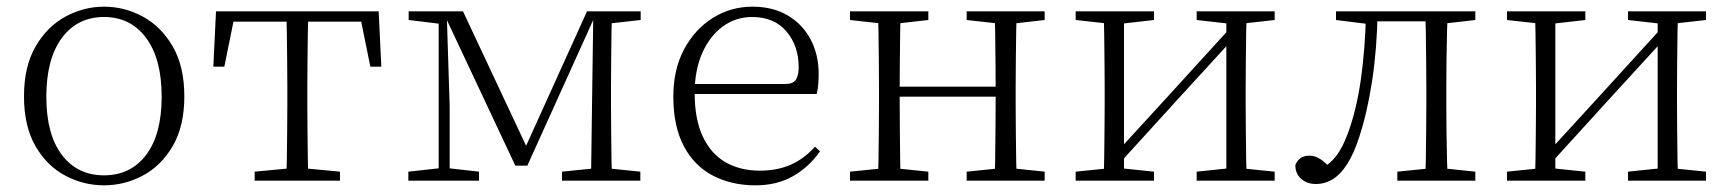

<svg xmlns="http://www.w3.org/2000/svg" viewBox="-20 -542 5185 576"><path d="M292 14Q231 14 176 -15Q121 -44 86.5 -103.5Q52 -163 52 -253Q52 -343 87 -403Q122 -463 177 -492.5Q232 -522 292 -522Q353 -522 408 -492.5Q463 -463 498 -403Q533 -343 533 -253Q533 -163 498 -103.5Q463 -44 408 -15Q353 14 292 14ZM292 -16Q372 -16 418.5 -77.5Q465 -139 465 -252Q465 -365 418.5 -428Q372 -491 292 -491Q212 -491 165.5 -428Q119 -365 119 -252Q119 -139 165.5 -77.5Q212 -16 292 -16Z M620 -342 628 -508H1116L1124 -342H1091L1058 -505L1091 -477H653L686 -505L653 -342ZM744 0V-27L860 -38H884L1000 -27V0ZM839 0Q840 -24 840.5 -64.5Q841 -105 841.5 -148.5Q842 -192 842 -226V-283Q842 -316 841.5 -359.5Q841 -403 840.5 -443.5Q840 -484 839 -508H905Q904 -484 903.5 -443.5Q903 -403 902.5 -359.5Q902 -316 902 -283V-226Q902 -192 902.5 -148.5Q903 -105 903.5 -64.5Q904 -24 905 0Z M1526 -45 1314 -496H1310V-508H1369L1568 -84H1549L1741 -508H1772V-496H1766L1562 -45ZM1753 0 1756 -223 1760 -508H1816Q1815 -484 1814.5 -443.5Q1814 -403 1813.5 -359.5Q1813 -316 1813 -283V-226Q1813 -192 1813.5 -148.5Q1814 -105 1814.5 -64.5Q1815 -24 1816 0ZM1205 0V-27L1305 -38H1320L1417 -27V0ZM1666 0V-27L1774 -38H1794L1901 -27V0ZM1206 -482V-508H1317V-470H1305ZM1296 0V-508H1320L1329 -224V0ZM1781 -470V-508H1902V-482L1795 -470Z M2246 14Q2175 14 2119 -15Q2063 -44 2031.5 -103.5Q2000 -163 2000 -252Q2000 -334 2032.5 -394.5Q2065 -455 2119 -488.5Q2173 -522 2237 -522Q2299 -522 2343.5 -495.5Q2388 -469 2412 -423.5Q2436 -378 2436 -320Q2436 -283 2430 -260H2030V-290H2335Q2359 -290 2367.5 -302.5Q2376 -315 2376 -341Q2376 -404 2339.5 -447.5Q2303 -491 2236 -491Q2188 -491 2149 -463Q2110 -435 2087 -383.5Q2064 -332 2064 -263Q2064 -183 2089 -131Q2114 -79 2158 -54.5Q2202 -30 2259 -30Q2312 -30 2352.5 -48Q2393 -66 2425 -102L2440 -88Q2407 -41 2359 -13.5Q2311 14 2246 14Z M2614 0Q2615 -24 2615.5 -64.5Q2616 -105 2616.5 -148.5Q2617 -192 2617 -226V-283Q2617 -316 2616.5 -359.5Q2616 -403 2615.5 -443.5Q2615 -484 2614 -508H2682Q2681 -484 2680.5 -443Q2680 -402 2679.5 -357Q2679 -312 2679 -275V-256Q2679 -207 2679.5 -157Q2680 -107 2680.5 -65.5Q2681 -24 2682 0ZM2963 0Q2965 -24 2965.5 -65.5Q2966 -107 2966.5 -157Q2967 -207 2967 -256V-275Q2967 -312 2966.5 -357Q2966 -402 2965.5 -443Q2965 -484 2963 -508H3030Q3029 -484 3028.5 -443.5Q3028 -403 3027.5 -359.5Q3027 -316 3027 -283V-226Q3027 -192 3027.5 -148.5Q3028 -105 3028.5 -64.5Q3029 -24 3030 0ZM2530 0V-27L2639 -38H2659L2765 -27V0ZM2530 -482V-508H2765V-482L2659 -470H2639ZM2880 0V-27L2988 -38H3009L3114 -27V0ZM2880 -482V-508H3114V-482L3009 -470H2988ZM2647 -252V-282H2997V-252Z M3207 0V-27L3315 -38H3336L3442 -27V0ZM3570 0V-27L3675 -38H3696L3804 -27V0ZM3291 0Q3292 -24 3292.5 -64.5Q3293 -105 3293.5 -148.5Q3294 -192 3294 -226V-283Q3294 -316 3293.5 -359.5Q3293 -403 3292.5 -443.5Q3292 -484 3291 -508H3352V0ZM3332 -45 3302 -61H3308L3492 -262L3677 -465L3705 -447H3699L3515 -246ZM3659 0V-508H3720Q3719 -484 3718.5 -443.5Q3718 -403 3717.5 -359.5Q3717 -316 3717 -283V-226Q3717 -192 3717.5 -148.5Q3718 -105 3718.5 -64.5Q3719 -24 3720 0ZM3207 -482V-508H3442V-482L3337 -470H3316ZM3570 -482V-508H3804V-482L3697 -470H3676Z M3928 10Q3901 10 3883.5 -5.5Q3866 -21 3866 -47Q3872 -61 3882 -68Q3892 -75 3908 -75Q3925 -75 3940.5 -65Q3956 -55 3974 -35V-26H3944V-35Q3972 -52 3990 -76Q4008 -100 4024 -143Q4050 -214 4063 -306.5Q4076 -399 4078 -508H4113Q4111 -396 4096.5 -300.5Q4082 -205 4058 -132Q4042 -82 4022 -50.5Q4002 -19 3978.5 -4.5Q3955 10 3928 10ZM3988 -482V-508H4091V-470H4084ZM4093 -478V-508H4285V-478ZM4172 0V-27L4281 -38H4301L4406 -27V0ZM4256 0Q4257 -24 4257.5 -64.5Q4258 -105 4258.5 -148.5Q4259 -192 4259 -226V-283Q4259 -316 4258.5 -359.5Q4258 -403 4257.5 -443.5Q4257 -484 4256 -508H4323Q4322 -484 4321 -443.5Q4320 -403 4319.5 -359.5Q4319 -316 4319 -283V-226Q4319 -192 4319.5 -148.5Q4320 -105 4321 -64.5Q4322 -24 4323 0ZM4289 -470V-508H4406V-482L4301 -470Z M4501 0V-27L4609 -38H4630L4736 -27V0ZM4864 0V-27L4969 -38H4990L5098 -27V0ZM4585 0Q4586 -24 4586.5 -64.5Q4587 -105 4587.5 -148.5Q4588 -192 4588 -226V-283Q4588 -316 4587.5 -359.5Q4587 -403 4586.5 -443.5Q4586 -484 4585 -508H4646V0ZM4626 -45 4596 -61H4602L4786 -262L4971 -465L4999 -447H4993L4809 -246ZM4953 0V-508H5014Q5013 -484 5012.5 -443.5Q5012 -403 5011.5 -359.5Q5011 -316 5011 -283V-226Q5011 -192 5011.5 -148.5Q5012 -105 5012.5 -64.5Q5013 -24 5014 0ZM4501 -482V-508H4736V-482L4631 -470H4610ZM4864 -482V-508H5098V-482L4991 -470H4970Z"/></svg>

Font: Noto Serif KR
Style: Regular
Weight: 200
Designer: Ryoko NISHIZUKA 西塚涼子 (kana & ideographs); Frank Grießhammer (Latin, Greek & Cyrillic); Wenlong ZHANG 张文龙 (bopomofo); San
Foundry: Adobe
Version: Version 2.001;hotconv 1.1.0;makeotfexe 2.6.0